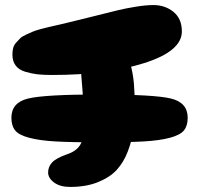

<svg xmlns="http://www.w3.org/2000/svg" viewBox="-20 -738 788 758"><path d="M257 0Q320 0 367 -19Q414 -38 441 -67.5Q468 -97 484.5 -140Q501 -183 506.5 -224.5Q512 -266 512 -315Q512 -372 508.5 -410Q505 -448 494.5 -487.5Q484 -527 460 -546.5Q436 -566 399 -566Q359 -566 328 -542Q297 -518 297 -489Q297 -486 305 -390Q313 -294 313 -245Q313 -197 298.5 -169.5Q284 -142 245 -129Q202 -114 186 -97Q170 -80 170 -57Q170 -35 193.5 -17.5Q217 0 257 0ZM721 -273Q721 -333 655 -349Q589 -365 373 -365Q157 -365 91 -349Q25 -333 25 -273Q25 -242 39.5 -223.5Q54 -205 95.5 -194Q137 -183 200.5 -179.5Q264 -176 373 -176Q482 -176 545.5 -179.5Q609 -183 650.5 -194Q692 -205 706.5 -223.5Q721 -242 721 -273ZM186 -442Q401 -442 549.5 -489Q698 -536 698 -614Q698 -664 665 -691Q632 -718 586 -718Q556 -718 516 -711.5Q476 -705 445 -697.5Q414 -690 350.5 -674Q287 -658 249 -649Q238 -646 211 -640Q184 -634 173 -631.5Q162 -629 140 -623Q118 -617 108 -612.5Q98 -608 82.5 -601Q67 -594 59.5 -586.5Q52 -579 43.5 -569.5Q35 -560 32 -548.5Q29 -537 29 -523Q29 -496 42 -479Q55 -462 80.5 -454.5Q106 -447 129 -444.5Q152 -442 186 -442Z"/></svg>

Font: Cherry Bomb
Style: Regular
Weight: 400
Designer: satsuyako
Foundry: satsuyako
Version: Version 4.0